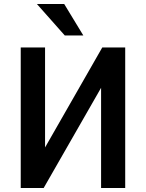

<svg xmlns="http://www.w3.org/2000/svg" viewBox="-20 -943 733 963"><path d="M84 0V-705H206V-179H192L493 -705H608V0H487V-527H501L199 0ZM305 -765 165 -923H302L398 -765Z"/></svg>

Font: Nunito Sans 7pt Condensed
Style: Bold
Weight: 700
Width: 3
Designer: Vernon Adams
Foundry: Vernon Adams
Version: Version 3.101;gftools[0.9.27]